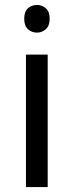

<svg xmlns="http://www.w3.org/2000/svg" viewBox="-20 -757 298 777"><path d="M173 -536V0H85V-536ZM130 -737Q150 -737 165.5 -723.5Q181 -710 181 -681Q181 -653 165.5 -639Q150 -625 130 -625Q108 -625 93 -639Q78 -653 78 -681Q78 -710 93 -723.5Q108 -737 130 -737Z"/></svg>

Font: ltelugu15
Style: Book
Weight: 400
Designer: Jelle Bosma - Monotype Design Team
Foundry: Monotype Imaging Inc.
Version: Version 2.003